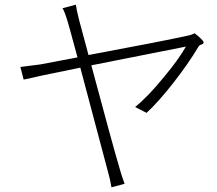

<svg xmlns="http://www.w3.org/2000/svg" viewBox="-20 -783 926 820"><path d="M456 17Q451 -15 441 -50Q434 -76 387 -253Q343 -418 323 -494Q125 -454 81 -443L67 -497Q97 -501 153 -508L232 -523L311 -538Q298 -585 280 -652Q272 -679 271 -684Q257 -732 247 -748L304 -763Q306 -744 318 -697L358 -548Q690 -610 778 -630Q800 -634 811 -641Q826 -630 838 -618Q852 -604 849.5 -599.5Q847 -595 841 -593Q831 -591 826 -581Q785 -512 721 -430Q657 -348 606 -301L557 -326Q612 -370 681 -455Q742 -528 774 -584Q695 -569 370 -504Q463 -157 491 -63Q496 -43 512 2Z"/></svg>

Font: GenSekiGothic TW L
Style: Regular
Weight: 300
Version: Version 1.501;PS 1;hotconv 16.6.51;makeotf.lib2.5.65220